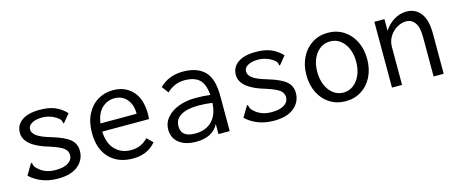

<svg xmlns="http://www.w3.org/2000/svg" viewBox="-35 -873 3071 1288"><g transform="rotate(-15 1500.0 -228.5)"><path d="M57 -62 97 -130 103 -139 109 -135Q109 -133 110.5 -126Q112 -119 116 -112Q120 -105 127 -98Q150 -75 179.5 -62.5Q209 -50 253 -50Q307 -50 338 -69.5Q369 -89 369 -123Q369 -152 344 -171Q319 -190 254 -211Q82 -260 82 -353Q82 -406 125.5 -437Q169 -468 250 -468Q312 -468 354.5 -450.5Q397 -433 432 -396L391 -346L384 -338L379 -343Q378 -354 374.5 -361Q371 -368 360 -377Q337 -395 308.5 -404.5Q280 -414 252 -414Q209 -414 181.5 -399Q154 -384 154 -357Q154 -332 182 -311Q210 -290 283 -269Q369 -243 404.5 -212.5Q440 -182 440 -133Q440 -71 391.5 -30.5Q343 10 251 10Q135 10 57 -62Z M549 -227Q549 -302 577 -356.5Q605 -411 652.5 -439.5Q700 -468 759 -468Q842 -468 893.5 -413Q945 -358 945 -251Q945 -240 943 -218H618Q622 -134 665 -91Q708 -48 774 -48Q846 -48 892 -99L932 -60Q874 10 772 10Q670 10 609.5 -52Q549 -114 549 -227ZM872 -274Q872 -338 839.5 -375.5Q807 -413 754 -413Q704 -413 667 -378Q630 -343 621 -274Z M1445 -243V0H1367V-70Q1325 11 1211 11Q1135 11 1092 -23.5Q1049 -58 1049 -115Q1049 -163 1080 -199Q1111 -235 1163.5 -254.5Q1216 -274 1279 -274Q1336 -274 1382 -268Q1376 -345 1341.5 -376.5Q1307 -408 1239 -408Q1205 -408 1173.5 -395Q1142 -382 1116 -357L1081 -403Q1145 -467 1244 -467Q1342 -467 1393.5 -416Q1445 -365 1445 -243ZM1382 -213Q1337 -220 1285 -220Q1209 -220 1165 -195Q1121 -170 1121 -119Q1121 -44 1218 -44Q1292 -44 1335 -87.5Q1378 -131 1382 -213Z M1557 -62 1597 -130 1603 -139 1609 -135Q1609 -133 1610.5 -126Q1612 -119 1616 -112Q1620 -105 1627 -98Q1650 -75 1679.5 -62.5Q1709 -50 1753 -50Q1807 -50 1838 -69.5Q1869 -89 1869 -123Q1869 -152 1844 -171Q1819 -190 1754 -211Q1582 -260 1582 -353Q1582 -406 1625.5 -437Q1669 -468 1750 -468Q1812 -468 1854.5 -450.5Q1897 -433 1932 -396L1891 -346L1884 -338L1879 -343Q1878 -354 1874.5 -361Q1871 -368 1860 -377Q1837 -395 1808.5 -404.5Q1780 -414 1752 -414Q1709 -414 1681.5 -399Q1654 -384 1654 -357Q1654 -332 1682 -311Q1710 -290 1783 -269Q1869 -243 1904.5 -212.5Q1940 -182 1940 -133Q1940 -71 1891.5 -30.5Q1843 10 1751 10Q1635 10 1557 -62Z M2039 -229Q2039 -298 2066 -352Q2093 -406 2141 -436.5Q2189 -467 2250 -467Q2311 -467 2359 -436.5Q2407 -406 2434 -352Q2461 -298 2461 -229Q2461 -160 2434 -106Q2407 -52 2359 -22Q2311 8 2250 8Q2189 8 2141 -22Q2093 -52 2066 -106Q2039 -160 2039 -229ZM2385 -230Q2385 -308 2347 -357.5Q2309 -407 2250 -407Q2191 -407 2153 -357.5Q2115 -308 2115 -230Q2115 -179 2132.5 -138.5Q2150 -98 2180.5 -75Q2211 -52 2250 -52Q2289 -52 2319.5 -75Q2350 -98 2367.5 -138.5Q2385 -179 2385 -230Z M2572 -457H2642V-376Q2669 -418 2710 -443Q2751 -468 2797 -468Q2858 -468 2894.5 -421.5Q2931 -375 2931 -277V0H2861V-275Q2861 -343 2838 -374Q2815 -405 2777 -405Q2746 -405 2714.5 -387Q2683 -369 2662.5 -336.5Q2642 -304 2642 -263V0H2572Z"/></g></svg>

Font: Vazir Code
Style: Code
Weight: 400
Foundry: DejaVu fonts team - Redesigned by Saber Rastikerdar
Version: Version 1.1.2